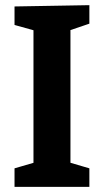

<svg xmlns="http://www.w3.org/2000/svg" viewBox="-20 -724 402 744"><path d="M326.3 -632.3 238 -602.3 253 -623.7V-77L238 -97.7L326.3 -71.7V0H36.3V-71.7L123.3 -97L109.7 -77V-623.7L128 -601.7L36.3 -627.3V-699L326.3 -704Z"/></svg>

Font: Bitter Thin
Style: Regular
Weight: 100
Designer: Sol Matas, and Bitter project Authors
Foundry: Sol Matas
Version: Version 2.002